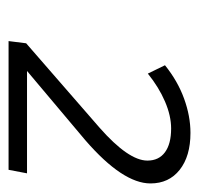

<svg xmlns="http://www.w3.org/2000/svg" viewBox="-28 -786 454 437"><g transform="rotate(90 198.5 -567.0)"><path d="M141 -402H374L366 -360H73L78 -400L270 -567Q345 -633 345 -676Q345 -702 326 -716Q307 -730 272 -730Q243 -730 210.5 -716Q178 -702 147 -677L128 -716Q164 -745 204 -759.5Q244 -774 282 -774Q335 -774 366 -749.5Q397 -725 397 -683Q397 -620 299 -535Z"/></g></svg>

Font: TypoPRO Montserrat Alternates
Style: Italic
Weight: 300
Italic angle: -11.3°
Designer: Julieta Ulanovsky
Foundry: Julieta Ulanovsky
Version: Version 6.001